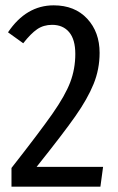

<svg xmlns="http://www.w3.org/2000/svg" viewBox="-20 -699 443 719"><path d="M353 -501Q353 -440 330.5 -384.5Q308 -329 262 -263.5Q216 -198 117 -74H366L356 0H23V-70Q128 -204 176 -272.5Q224 -341 243 -391Q262 -441 262 -497Q262 -551 239 -578.5Q216 -606 175 -606Q143 -606 119 -589.5Q95 -573 67 -537L10 -578Q78 -679 181 -679Q260 -679 306.5 -629Q353 -579 353 -501Z"/></svg>

Font: Fira Sans Compressed
Style: Regular
Weight: 400
Width: 1
Designer: bBox Type GmbH & Carrois Corporate GbR & Edenspiekermann AG
Foundry: bBox Type GmbH & Carrois Corporate GbR & Edenspiekermann AG
Version: Version 4.301